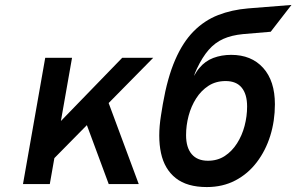

<svg xmlns="http://www.w3.org/2000/svg" viewBox="-20 -745 1200 777"><path d="M161.5 -66 184.5 -212 474.5 -511H600ZM73 0 163 -511H271.5L181.5 0ZM420 0 315.5 -282 403 -373 541.5 0Z M817 12Q737 12 691.2 -24.2Q645.5 -60.5 631.5 -125.8Q617.5 -191 631.5 -278L639 -324Q657.5 -430.5 688.8 -502.5Q720 -574.5 763.8 -618.5Q807.5 -662.5 862.8 -684Q918 -705.5 984 -711L1159.5 -725L1075.5 -616.5L963.5 -607Q917 -602.5 883.5 -587.5Q850 -572.5 824.5 -543.2Q799 -514 777 -467.5Q772.5 -457.5 769.5 -450.5Q766.5 -443.5 765 -437.5Q769 -444.5 774.5 -453.2Q780 -462 786.5 -469.5Q810 -498 843.2 -510.5Q876.5 -523 915.5 -523Q997.5 -523 1045 -470.2Q1092.5 -417.5 1092.5 -323Q1092.5 -256 1073.8 -195.8Q1055 -135.5 1019.2 -88.5Q983.5 -41.5 932.5 -14.8Q881.5 12 817 12ZM821.5 -94.5Q860.5 -94.5 889.8 -113.8Q919 -133 939.2 -164.8Q959.5 -196.5 969.8 -235.5Q980 -274.5 980 -314Q980 -363.5 958.2 -390.2Q936.5 -417 893 -417Q853.5 -417 823.8 -397.8Q794 -378.5 773.8 -346.8Q753.5 -315 743.2 -276.2Q733 -237.5 733 -198Q733 -148 755.8 -121.2Q778.5 -94.5 821.5 -94.5Z"/></svg>

Font: Overpass SemiBold
Style: Italic
Weight: 600
Italic angle: -10°
Designer: Delve Withrington, Dave Bailey, Thomas Jockin
Foundry: Delve Fonts LLC
Version: Version 4.000